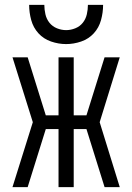

<svg xmlns="http://www.w3.org/2000/svg" viewBox="-20 -764 540 784"><path d="M31 0H93L167 -237H219V0H281V-237H333L407 0H469L387 -265L469 -530H407L333 -293H281V-530H219V-293H167L93 -530H31L114 -265ZM250 -584Q281 -584 311.5 -594.5Q342 -605 363 -628Q384 -651 392.5 -682Q401 -713 401 -744H339Q339 -725 334.5 -705.5Q330 -686 318 -671Q306 -656 287.5 -648.5Q269 -641 250 -641Q231 -641 212.5 -648.5Q194 -656 182 -671Q170 -686 165.5 -705.5Q161 -725 161 -744H99Q99 -713 107.5 -682Q116 -651 137 -628Q158 -605 188.5 -594.5Q219 -584 250 -584Z"/></svg>

Font: Iosevka SS09 Light
Style: Regular
Weight: 300
Monospace: yes
Designer: Belleve Invis
Foundry: Belleve Invis
Version: Version 5.2.1; ttfautohint (v1.8.3)